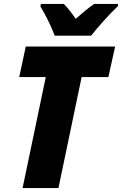

<svg xmlns="http://www.w3.org/2000/svg" viewBox="-20 -949 616 969"><path d="M256 -769H440C471 -809 534 -880 575 -918L576 -929H455C426 -909 395 -883 362 -854C346 -878 320 -912 302 -929H186L184 -916C210 -875 240 -813 256 -769ZM94 0H275L392 -560H527L561 -714H110L77 -560H211Z"/></svg>

Font: Noto Sans UI SemiCondensed Black
Style: Italic
Weight: 900
Width: 4
Italic angle: -372°
Designer: Monotype Design Team
Foundry: Monotype Imaging Inc.
Version: Version 1.901